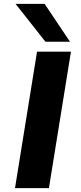

<svg xmlns="http://www.w3.org/2000/svg" viewBox="-20 -965 418 985"><path d="M57 0 170 -700H344L231 0ZM213 -751 60 -945H209L339 -751Z"/></svg>

Font: Georama Extra Expanded SemiBold
Style: Italic
Weight: 600
Width: 8
Italic angle: -9°
Designer: Jean-Baptiste Levee
Foundry: Production Type
Version: Version 1.000